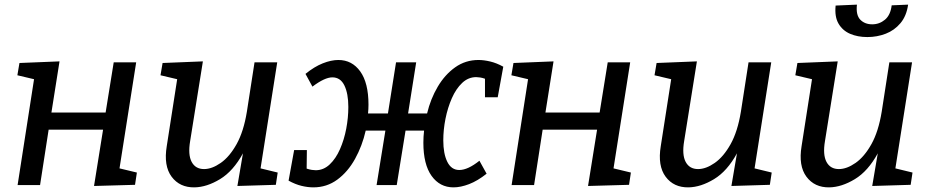

<svg xmlns="http://www.w3.org/2000/svg" viewBox="-20 -799 4013 829"><path d="M56 0 127 -457 55 -474 64 -527 237 -534 202 -313H436L471 -530H568L496 -72L571 -54L563 -1L386 4L425 -239H190L153 0Z M820 10Q756 11 721 -36Q686 -83 700 -168L745 -457L673 -474L682 -527L856 -534L801 -190Q791 -131 807.5 -100Q824 -69 861 -69Q895 -69 933 -95.5Q971 -122 1001.5 -176.5Q1032 -231 1046 -317L1079 -530H1177L1105 -72L1179 -54L1171 -1L1005 4L1029 -137Q987 -60 930 -25.5Q873 9 820 10Z M1333 10Q1309 10 1282 3.5Q1255 -3 1226 -19L1250 -151H1305L1304 -71Q1316 -67 1326 -65.5Q1336 -64 1343 -64Q1377 -64 1403.5 -89Q1430 -114 1448 -155Q1466 -196 1475 -243.5Q1484 -291 1484 -337Q1484 -395 1467 -430Q1450 -465 1415 -465Q1382 -465 1329 -425L1299 -480Q1337 -511 1373.5 -525.5Q1410 -540 1441 -540Q1500 -540 1535.5 -490.5Q1571 -441 1571 -347Q1571 -328 1569 -309H1655L1690 -530H1777L1742 -309H1824Q1839 -372 1870 -424.5Q1901 -477 1945.5 -508.5Q1990 -540 2046 -540Q2069 -540 2096.5 -533.5Q2124 -527 2153 -511L2129 -379H2074V-459Q2063 -463 2053 -464.5Q2043 -466 2036 -466Q2002 -466 1975.5 -441Q1949 -416 1931 -375Q1913 -334 1903.5 -286.5Q1894 -239 1894 -193Q1894 -135 1911.5 -100Q1929 -65 1963 -65Q2000 -65 2050 -105L2081 -49Q2042 -18 2005.5 -4Q1969 10 1938 10Q1879 10 1843.5 -39.5Q1808 -89 1808 -183Q1808 -209 1811 -235H1731L1693 0H1606L1644 -235H1559Q1544 -169 1513 -113Q1482 -57 1436.5 -23.5Q1391 10 1333 10Z M2189 0 2260 -457 2188 -474 2197 -527 2370 -534 2335 -313H2569L2604 -530H2701L2629 -72L2704 -54L2696 -1L2519 4L2558 -239H2323L2286 0Z M2953 10Q2889 11 2854 -36Q2819 -83 2833 -168L2878 -457L2806 -474L2815 -527L2989 -534L2934 -190Q2924 -131 2940.5 -100Q2957 -69 2994 -69Q3028 -69 3066 -95.5Q3104 -122 3134.5 -176.5Q3165 -231 3179 -317L3212 -530H3310L3238 -72L3312 -54L3304 -1L3138 4L3162 -137Q3120 -60 3063 -25.5Q3006 9 2953 10Z M3561 10Q3497 11 3462 -36Q3427 -83 3441 -168L3486 -457L3414 -474L3423 -527L3597 -534L3542 -190Q3532 -131 3548.5 -100Q3565 -69 3602 -69Q3636 -69 3674 -95.5Q3712 -122 3742.5 -176.5Q3773 -231 3787 -317L3820 -530H3918L3846 -72L3920 -54L3912 -1L3746 4L3770 -137Q3728 -60 3671 -25.5Q3614 9 3561 10ZM3725 -639Q3683 -639 3650.5 -653Q3618 -667 3600.5 -697Q3583 -727 3588 -775L3680 -779Q3675 -734 3694.5 -714Q3714 -694 3746 -694Q3777 -694 3801 -714Q3825 -734 3830 -776L3901 -779Q3894 -730 3868 -699Q3842 -668 3804.5 -653.5Q3767 -639 3725 -639Z"/></svg>

Font: Bitter Medium
Style: Italic
Weight: 500
Italic angle: -9°
Designer: Sol Matas, and Bitter project Authors
Foundry: Sol Matas
Version: Version 2.001